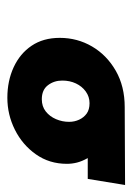

<svg xmlns="http://www.w3.org/2000/svg" viewBox="63 -810 368 535"><g transform="rotate(90 247.5 -542.0)"><path d="M252 -378Q205 -378 167 -395.5Q129 -413 107 -445.5Q85 -478 85 -524Q85 -573 109 -614Q133 -655 176.5 -680Q220 -705 278 -705L495 -706L478 -602H420Q429 -586 432.5 -572Q436 -558 436 -544Q436 -495 409.5 -457.5Q383 -420 341 -399Q299 -378 252 -378ZM256 -474Q276 -474 290 -485Q304 -496 311.5 -513.5Q319 -531 319 -550Q319 -565 313 -578Q307 -591 296 -599Q285 -607 267 -607Q249 -607 234.5 -596.5Q220 -586 212 -569Q204 -552 204 -531Q204 -508 217 -491Q230 -474 256 -474Z"/></g></svg>

Font: MuseoModerno Black
Style: Italic
Weight: 900
Italic angle: -9°
Designer: Pablo Cosgaya, Héctor Gatti, Marcela Romero, and the Authors of The MuseoModerno Project.
Foundry: Omnibus-Type Team
Version: Version 1.003